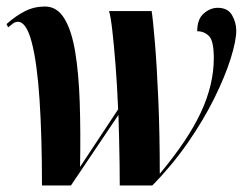

<svg xmlns="http://www.w3.org/2000/svg" viewBox="-28 -570 757 590"><path d="M101 0Q101 -151 93.5 -264Q86 -377 69.5 -440Q53 -503 27 -503Q19 -503 11.5 -497.5Q4 -492 -3 -486L-8 -496Q20 -521 48.5 -535.5Q77 -550 110 -550Q147 -550 169.5 -513.5Q192 -477 203 -411Q214 -345 217 -255Q220 -165 218 -57L335 -234Q332 -308 327 -371Q322 -434 317 -477.5Q312 -521 307 -536H438Q442 -511 448 -439.5Q454 -368 458.5 -263.5Q463 -159 463 -36Q550 -140 589.5 -225Q629 -310 629 -391Q629 -445 614 -459.5Q599 -474 578 -474Q578 -511 598 -528.5Q618 -546 641 -546Q672 -546 685 -523.5Q698 -501 698 -476Q698 -445 681 -390.5Q664 -336 631 -269Q598 -202 549.5 -132Q501 -62 440 0H340Q340 -28 339.5 -66Q339 -104 338 -143.5Q337 -183 336 -217L190 0Z"/></svg>

Font: Noto Serif Display ExtraCondensed ExtraBold
Style: Italic
Weight: 800
Width: 2
Italic angle: -12°
Designer: Monotype Design Team
Foundry: Monotype Imaging Inc.
Version: Version 2.009